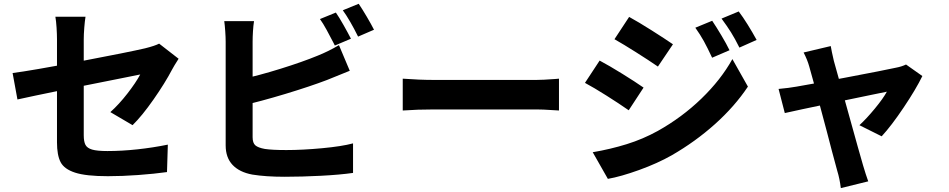

<svg xmlns="http://www.w3.org/2000/svg" viewBox="-20 -880 4970 1006"><path d="M278.6 -673.6Q278.6 -700 276.4 -734.9Q274.2 -769.8 270.2 -792.2H428Q424.2 -768.8 421.5 -734Q418.8 -699.2 418.8 -673.6V-171.4Q418.8 -138.4 427.7 -121.2Q436.6 -104 462.7 -96.3Q488.8 -88.6 543 -88.6Q618 -88.6 700 -97.5Q782 -106.4 859.4 -122.2L855 21.6Q789.2 30.8 704.9 37Q620.6 43.2 545.4 43.2Q430.8 43.2 373.6 24.6Q316.4 6 297.5 -30.5Q278.6 -67 278.6 -134ZM881.8 -515.8Q844.8 -445.2 784.5 -358.9Q724.2 -272.6 674.6 -224.2L558.2 -292.6Q603.4 -333 647.6 -389.9Q691.8 -446.8 714.8 -489.8L602.2 -467.2Q464.6 -440.4 305.1 -407.9Q145.6 -375.4 71.4 -358.8L46 -497.4Q139.4 -509 396.3 -557.8Q653.2 -606.6 740 -626.8Q792.6 -640 813.8 -651.4L915.8 -572.2Q889.4 -530.8 881.8 -515.8Z M1818.8 -677.2 1734.4 -641.4 1726.4 -657.4Q1710.4 -688.4 1691.5 -723.2Q1672.6 -758 1656.4 -780.2L1739.8 -814.2Q1757.4 -788.8 1780.2 -748.4Q1803 -708 1818.8 -677.2ZM1939.6 -724.2 1856.2 -688.2Q1814.6 -772.6 1776.2 -826.2L1859.4 -860.2Q1878 -832.8 1901.8 -792.4Q1925.6 -752 1939.6 -724.2ZM1303.6 -661.6V-161Q1303.6 -130.8 1318 -118.4Q1332.4 -106 1367.6 -99.6Q1406 -93.8 1480.4 -93.8Q1564.6 -93.8 1667.8 -103.4Q1771 -113 1829.8 -128.8V26Q1761.4 35.8 1661.7 41Q1562 46.2 1472 46.2Q1372.6 46.2 1302.4 34.8Q1234.8 22.4 1198.6 -15.9Q1162.4 -54.2 1162.4 -118.4V-661.6Q1162.4 -683.8 1160.2 -715.9Q1158 -748 1155 -769.4H1311Q1307.4 -747 1305.5 -716.7Q1303.6 -686.4 1303.6 -661.6ZM1643.6 -588Q1699.6 -610.2 1756 -643.4L1812.6 -509.2Q1709.4 -467 1692.6 -460.6Q1604.4 -427 1474.8 -387.8Q1345.2 -348.6 1242.2 -325.4L1241.4 -463.8Q1337 -484.6 1451 -520.1Q1565 -555.6 1643.6 -588Z M2254.4 -461.2H2789.8Q2823.6 -461.2 2887.2 -466L2908.8 -467.8V-301L2875.8 -303Q2824.6 -306.6 2790 -306.6H2254.4Q2167 -306.6 2090.2 -301V-467.8Q2178.2 -461.2 2254.4 -461.2Z M3802.4 -616.8 3711.2 -577.6Q3686.2 -631.2 3667.8 -664.6Q3649.4 -698 3623.2 -734.8L3711.6 -771.2Q3733.8 -738 3760 -694.1Q3786.2 -650.2 3802.4 -616.8ZM3944.4 -670.8 3854.2 -630.6Q3830.6 -678 3810.3 -710.4Q3790 -742.8 3760.6 -782.6L3850.6 -820Q3872 -792 3897.1 -751.7Q3922.2 -711.4 3944.4 -670.8ZM3506 -648 3427.2 -531.2Q3378.8 -564.4 3312.5 -606.3Q3246.2 -648.2 3199.6 -674.6L3276.4 -791.4Q3324.4 -765.2 3393.8 -721.3Q3463.2 -677.4 3506 -648ZM3426.6 -194Q3553.4 -265 3655.3 -363.5Q3757.2 -462 3817.4 -570.4L3898.8 -426.2Q3829.4 -322.2 3726.4 -229.9Q3623.4 -137.6 3499 -66Q3424.8 -24 3329.1 10.6Q3233.4 45.2 3165 57.2L3085.6 -82.4Q3178.6 -98.2 3263.9 -124.7Q3349.2 -151.2 3426.6 -194ZM3352 -421 3274.2 -302.2Q3222.8 -338 3157.2 -379.4Q3091.6 -420.8 3045 -445.8L3121.8 -562.6Q3171.2 -536.4 3240.3 -493.6Q3309.4 -450.8 3352 -421Z M4349 -561.2Q4382.2 -443.6 4414.6 -325.8Q4491 -50.2 4502 -14Q4509.8 10 4516.2 32.2Q4525.2 60.4 4529.2 70.2L4385.6 105.6Q4379.4 55.4 4367 15.6Q4338 -90.6 4312.8 -188.8Q4236.2 -478.4 4219.8 -532.6Q4210.4 -566.4 4190.6 -605L4332.8 -638.6Q4336.6 -614.4 4349 -561.2ZM4599.6 -165.8 4483 -224Q4520 -258 4563.8 -311Q4607.6 -364 4626.8 -399.6L4547.6 -383.4Q4428.6 -358.8 4300 -332.1Q4171.4 -305.4 4092 -287.6L4059.4 -414Q4114 -419 4152.8 -426Q4204.6 -434.4 4410.5 -473.4Q4616.4 -512.4 4675 -525.4Q4704.6 -531 4727.2 -542L4812.8 -481.6Q4779.6 -413.4 4715.2 -317.3Q4650.8 -221.2 4599.6 -165.8Z"/></svg>

Font: 寒蝉端黑体 Light
Style: Regular
Weight: 300
Designer: ChillDuanSans {Warren2060}; 
Source Han Sans {Ryoko NISHIZUKA 西塚涼子 (kana, bopomofo & ideographs); Paul D. Hunt (Latin, G
Foundry: ChillType&Adobe
Version: Version 1.300;Glyphs 3.3 (3306)